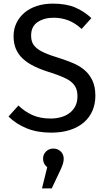

<svg xmlns="http://www.w3.org/2000/svg" viewBox="-20 -721 585 1061"><path d="M507 -192Q507 -147 491 -109.5Q475 -72 444 -45Q413 -18 367.5 -3Q322 12 263 12Q187 12 128.5 -11.5Q70 -35 27 -77L82 -138Q117 -104 159.5 -85Q202 -66 260 -66Q290 -66 317 -73.5Q344 -81 364.5 -96.5Q385 -112 396.5 -135Q408 -158 408 -189Q408 -213 401 -231.5Q394 -250 377.5 -265Q361 -280 332 -293Q303 -306 260 -320Q210 -335 171.5 -353.5Q133 -372 107 -396Q81 -420 68 -450.5Q55 -481 55 -521Q55 -561 71 -594Q87 -627 115.5 -651Q144 -675 184 -688Q224 -701 272 -701Q344 -701 393.5 -680.5Q443 -660 485 -621L431 -561Q395 -594 357.5 -608.5Q320 -623 276 -623Q224 -623 188 -599Q152 -575 152 -525Q152 -503 158.5 -486.5Q165 -470 182 -455.5Q199 -441 228.5 -428Q258 -415 305 -401Q346 -388 383 -372.5Q420 -357 447.5 -333.5Q475 -310 491 -275.5Q507 -241 507 -192ZM218 156Q218 132 234.5 116Q251 100 275 100Q299 100 315.5 116Q332 132 332 156Q332 170 328 183Q324 196 316 214L266 320H212L241 203Q218 185 218 156Z"/></svg>

Font: Feura Sans
Style: Regular
Weight: 400
Designer: Carrois Corporate & Edenspiekermann
Foundry: Carrois Corporate GbR & Edenspiekermann AG
Version: Version 1.001